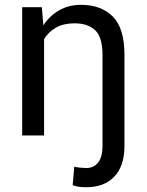

<svg xmlns="http://www.w3.org/2000/svg" viewBox="-20 -558 607 791"><path d="M492.7 43.5Q492.7 126 450.9 169.7Q409.2 213.4 335 213.4Q319.8 213.4 306.9 211.7Q293.9 210 279.3 205.1L286.1 128.4Q293.9 131.3 311 132.8Q328.1 134.3 335 134.3Q366.7 134.3 384.5 111.3Q402.3 88.4 402.3 43.5V-331.5Q402.3 -404.8 372.3 -433.3Q342.3 -461.9 287.1 -461.9Q241.7 -461.9 210.7 -444.3Q179.7 -426.8 161.6 -396.5V0H71.3V-528.3H152.3L158.7 -453.6Q184.6 -493.2 223.9 -515.6Q263.2 -538.1 314 -538.1Q396.5 -538.1 444.6 -490Q492.7 -441.9 492.7 -333Z"/></svg>

Font: Vazirmatn RD UI
Style: Regular
Weight: 400
Designer: Saber Rastikerdar
Foundry: Saber Rastikerdar
Version: Version 33.003